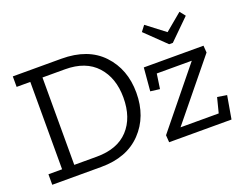

<svg xmlns="http://www.w3.org/2000/svg" viewBox="-105 -876 1379 1082"><g transform="rotate(-20 584.5 -335.5)"><path d="M1075 -638 954 -519H932L811 -636L837 -670L947 -586L1049 -671ZM665 -326Q665 -183 577.5 -91.5Q490 0 336 0H42V-63H124V-587H42V-650H333Q492 -650 578.5 -558.5Q665 -467 665 -326ZM587 -325Q587 -443 521.5 -515Q456 -587 332 -587H197V-63H332Q456 -63 521.5 -133.5Q587 -204 587 -325ZM1117 0H743L740 -43L1020 -388H810L797 -299L741 -306L753 -445H1111L1114 -403L832 -57H1061L1084 -147L1141 -138Z"/></g></svg>

Font: Zilla Slab
Style: Regular
Weight: 400
Designer: Typotheque.com
Foundry: Typotheque type foundry
Version: Version 1.1; 2017; ttfautohint (v1.6)